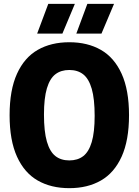

<svg xmlns="http://www.w3.org/2000/svg" viewBox="-20 -970 722 1000"><path d="M30 -370Q30 -501 68.5 -585.8Q107 -670.5 176.5 -710.2Q246 -750 341 -750Q436 -750 505.5 -710.2Q575 -670.5 613.5 -585.8Q652 -501 652 -370Q652 -239 613.5 -154.2Q575 -69.5 505.5 -29.8Q436 10 341 10Q246 10 176.5 -29.8Q107 -69.5 68.5 -154.2Q30 -239 30 -370ZM473 -366.5Q473 -455 457.8 -507.5Q442.5 -560 413.5 -582.8Q384.5 -605.5 341 -605.5Q297.5 -605.5 268.5 -583.2Q239.5 -561 224.2 -509.8Q209 -458.5 209 -373.5Q209 -285 224.2 -232.5Q239.5 -180 268.5 -157.2Q297.5 -134.5 341 -134.5Q384.5 -134.5 413.5 -156.8Q442.5 -179 457.8 -230.2Q473 -281.5 473 -366.5ZM173.5 -795 231.5 -950H370L305 -795ZM377.5 -795 435 -950H574L508.5 -795Z"/></svg>

Font: Encode Sans Condensed ExtraBold
Style: Regular
Weight: 800
Width: 3
Designer: Multiple Designers
Foundry: Impallari Type
Version: Version 2.000